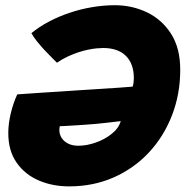

<svg xmlns="http://www.w3.org/2000/svg" viewBox="-20 -684 694 718"><path d="M97.5 -560Q126.5 -584 163 -603.2Q199.5 -622.5 240.5 -636.2Q281.5 -650 324.5 -657.2Q367.5 -664.5 409.5 -664.5Q474 -664.5 529.8 -637.8Q585.5 -611 619.8 -557.5Q654 -504 654 -423Q654 -332 623.2 -252.8Q592.5 -173.5 536.8 -113.8Q481 -54 405 -20.5Q329 13 238.5 13Q176.5 13 124.8 -9.2Q73 -31.5 42 -76Q11 -120.5 11 -186.5Q11 -221 20.2 -259.8Q29.5 -298.5 44.5 -331Q52.5 -331.5 79.8 -333.5Q107 -335.5 142.5 -337.8Q178 -340 212.2 -342.2Q246.5 -344.5 268 -346Q301 -348 343.5 -350.8Q386 -353.5 423.2 -356Q460.5 -358.5 476 -360Q478.5 -368 479.5 -375.8Q480.5 -383.5 480.5 -391.5Q480.5 -445.5 450.8 -475Q421 -504.5 365.5 -504.5Q356 -504.5 342 -503.2Q328 -502 310.8 -498.5Q293.5 -495 274.2 -488.8Q255 -482.5 234.2 -473Q213.5 -463.5 193 -449.5Q190 -452.5 177.8 -464.5Q165.5 -476.5 149.8 -493.2Q134 -510 119.5 -527.8Q105 -545.5 97.5 -560ZM431.5 -231Q413.5 -229 375.2 -224.5Q337 -220 297.5 -217.5Q283 -216.5 262.8 -215.2Q242.5 -214 225.5 -213Q208.5 -212 203.5 -212Q203 -208.5 202.5 -205Q202 -201.5 202 -198Q202 -181.5 210.5 -168.2Q219 -155 234.8 -147Q250.5 -139 273 -139Q304 -139 337.8 -150.8Q371.5 -162.5 397.8 -183.5Q424 -204.5 431.5 -231Z"/></svg>

Font: Grandstander Thin Black
Style: Italic
Weight: 900
Italic angle: -15°
Version: Version 1.200